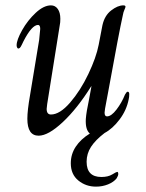

<svg xmlns="http://www.w3.org/2000/svg" viewBox="-20 -496 545 716"><path d="M303 107Q303 164 358 164Q383 164 398.5 154.5Q414 145 417 145Q421 145 421 153Q421 159 415 169Q404 183 383 191.5Q362 200 338 200Q300 200 272 177Q244 154 244 113Q244 79 262.5 51Q281 23 315 2Q298 -12 300 -52Q302 -79 312 -125L321 -174H320Q268 -91 214 -40.5Q160 10 124 10Q82 10 82 -53Q82 -84 92 -141L126 -347Q130 -383 130 -388Q130 -403 122 -403Q99 -403 68 -343Q66 -339 61.5 -329.5Q57 -320 54 -317.5Q51 -315 48 -315Q46 -315 44 -318.5Q42 -322 42 -327Q42 -347 62.5 -383.5Q83 -420 113 -448Q143 -476 170 -476Q186 -476 195.5 -462.5Q205 -449 205 -426Q205 -411 203 -403L156 -108Q154 -94 154 -90Q154 -69 170 -69Q203 -69 241.5 -113.5Q280 -158 309.5 -220Q339 -282 348 -329L362 -402Q370 -438 394.5 -457Q419 -476 440 -476Q448 -476 448 -471Q448 -468 444 -459.5Q440 -451 438 -439Q424 -377 383 -151L377 -119Q370 -84 370 -76Q370 -62 379 -62Q395 -62 414.5 -87.5Q434 -113 446 -143Q452 -154 456 -154Q462 -154 462 -145Q462 -134 460 -126Q452 -85 426 -50.5Q400 -16 370 0Q336 26 319.5 51.5Q303 77 303 107Z"/></svg>

Font: Charm
Style: Regular
Weight: 400
Designer: Katatrad Aksorn Co.,Ltd.
Foundry: Cadson Demak Co.,Ltd.
Version: Version 1.001